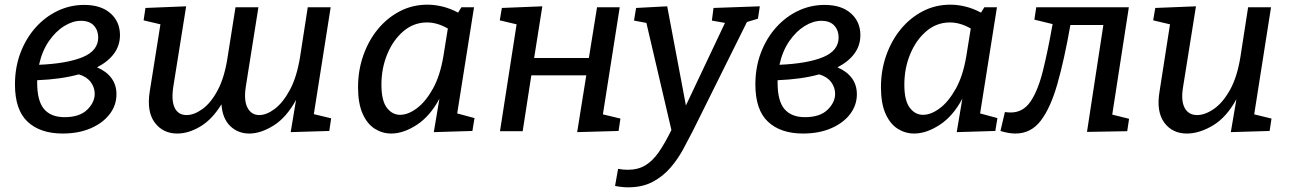

<svg xmlns="http://www.w3.org/2000/svg" viewBox="-20 -561 5510 821"><path d="M248 10Q152 10 98 -40.5Q44 -91 44 -200Q44 -273 67.5 -335Q91 -397 132 -443Q173 -489 226.5 -514.5Q280 -540 340 -540Q412 -540 452.5 -504Q493 -468 493 -411Q493 -367 468 -332.5Q443 -298 395 -273Q435 -256 456.5 -227Q478 -198 478 -158Q478 -111 449 -73Q420 -35 368 -12.5Q316 10 248 10ZM326 -472Q291 -472 254.5 -449.5Q218 -427 189 -385Q160 -343 147 -284Q266 -289 333 -316.5Q400 -344 400 -401Q400 -431 381.5 -451.5Q363 -472 326 -472ZM139 -207Q139 -129 168.5 -94.5Q198 -60 256 -60Q320 -60 352.5 -91.5Q385 -123 385 -160Q385 -187 368 -210Q351 -233 317 -243Q241 -222 139 -218Q139 -213 139 -207Z M738 10Q677 10 642 -36.5Q607 -83 620 -168L666 -457L594 -474L602 -527L776 -534L721 -190Q712 -131 727 -100Q742 -69 778 -69Q810 -69 846 -95Q882 -121 911 -175.5Q940 -230 953 -315L987 -530H1085L1031 -190Q1022 -131 1038.5 -100Q1055 -69 1089 -69Q1120 -69 1155 -95.5Q1190 -122 1219.5 -176.5Q1249 -231 1263 -317L1296 -530H1394L1322 -73L1396 -55L1388 -1L1223 4L1246 -134Q1205 -59 1151 -25Q1097 9 1049 10Q999 11 965 -21.5Q931 -54 927 -115Q887 -50 836.5 -20Q786 10 738 10Z M1653 10Q1615 10 1582.5 -10.5Q1550 -31 1530.5 -75Q1511 -119 1511 -188Q1511 -260 1533.5 -324Q1556 -388 1596 -436.5Q1636 -485 1690 -513Q1744 -541 1808 -541Q1839 -541 1872 -533Q1905 -525 1939 -507L1953 -530H2007L1935 -76L2009 -56L2000 -1L1835 4L1859 -139Q1819 -64 1762 -27Q1705 10 1653 10ZM1691 -70Q1725 -70 1762.5 -98Q1800 -126 1831 -181.5Q1862 -237 1876 -321L1895 -439Q1850 -465 1806 -465Q1749 -465 1705 -427.5Q1661 -390 1636 -329.5Q1611 -269 1611 -199Q1611 -131 1634 -100.5Q1657 -70 1691 -70Z M2118 0 2189 -457 2117 -474 2126 -527 2299 -534 2264 -313H2498L2533 -530H2630L2558 -72L2633 -54L2625 -1L2448 4L2487 -239H2252L2215 0Z M2610 234 2623 161Q2634 163 2644 164Q2654 165 2664 165Q2708 165 2739.5 146Q2771 127 2797 89.5Q2823 52 2851 -5L2744 -463L2691 -473L2700 -527L2833 -534L2913 -110L3080 -463L3024 -473L3031 -527L3229 -534L3221 -481L3174 -467L2942 0Q2923 37 2900.5 78.5Q2878 120 2846.5 156.5Q2815 193 2771 216.5Q2727 240 2666 240Q2640 240 2610 234Z M3414 10Q3318 10 3264 -40.5Q3210 -91 3210 -200Q3210 -273 3233.5 -335Q3257 -397 3298 -443Q3339 -489 3392.5 -514.5Q3446 -540 3506 -540Q3578 -540 3618.5 -504Q3659 -468 3659 -411Q3659 -367 3634 -332.5Q3609 -298 3561 -273Q3601 -256 3622.5 -227Q3644 -198 3644 -158Q3644 -111 3615 -73Q3586 -35 3534 -12.5Q3482 10 3414 10ZM3492 -472Q3457 -472 3420.5 -449.5Q3384 -427 3355 -385Q3326 -343 3313 -284Q3432 -289 3499 -316.5Q3566 -344 3566 -401Q3566 -431 3547.5 -451.5Q3529 -472 3492 -472ZM3305 -207Q3305 -129 3334.5 -94.5Q3364 -60 3422 -60Q3486 -60 3518.5 -91.5Q3551 -123 3551 -160Q3551 -187 3534 -210Q3517 -233 3483 -243Q3407 -222 3305 -218Q3305 -213 3305 -207Z M3889 10Q3851 10 3818.5 -10.5Q3786 -31 3766.5 -75Q3747 -119 3747 -188Q3747 -260 3769.5 -324Q3792 -388 3832 -436.5Q3872 -485 3926 -513Q3980 -541 4044 -541Q4075 -541 4108 -533Q4141 -525 4175 -507L4189 -530H4243L4171 -76L4245 -56L4236 -1L4071 4L4095 -139Q4055 -64 3998 -27Q3941 10 3889 10ZM3927 -70Q3961 -70 3998.5 -98Q4036 -126 4067 -181.5Q4098 -237 4112 -321L4131 -439Q4086 -465 4042 -465Q3985 -465 3941 -427.5Q3897 -390 3872 -329.5Q3847 -269 3847 -199Q3847 -131 3870 -100.5Q3893 -70 3927 -70Z M4258 -1 4277 -82Q4290 -80 4302 -80Q4355 -80 4387 -127.5Q4419 -175 4440 -260Q4461 -345 4481 -458L4403 -477L4411 -530H4807L4736 -71L4808 -53L4800 0L4628 3L4698 -454H4557Q4531 -306 4501.5 -202.5Q4472 -99 4430 -44.5Q4388 10 4322 10Q4293 10 4258 -1Z M5058 10Q4994 11 4959 -36Q4924 -83 4938 -168L4983 -457L4911 -474L4920 -527L5094 -534L5039 -190Q5029 -131 5045.5 -100Q5062 -69 5099 -69Q5133 -69 5171 -95.5Q5209 -122 5239.5 -176.5Q5270 -231 5284 -317L5317 -530H5415L5343 -72L5417 -54L5409 -1L5243 4L5267 -137Q5225 -60 5168 -25.5Q5111 9 5058 10Z"/></svg>

Font: Bitter Medium
Style: Italic
Weight: 500
Italic angle: -9°
Designer: Sol Matas, and Bitter project Authors
Foundry: Sol Matas
Version: Version 2.001